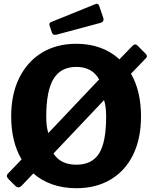

<svg xmlns="http://www.w3.org/2000/svg" viewBox="-20 -983 804 1013"><path d="M750 -698Q761 -686 749 -675L671 -594Q697 -550 710.5 -493Q724 -436 724 -369Q724 -252 682.5 -167Q641 -82 564 -36Q487 10 383 10Q314 10 256.5 -10Q199 -30 156 -68L95 -4Q86 5 77.5 5.5Q69 6 59 -4L26 -37Q9 -54 22 -67L94 -142Q67 -187 53 -244Q39 -301 39 -368Q39 -487 82 -573Q125 -659 202 -705.5Q279 -752 383 -752Q452 -752 509.5 -731Q567 -710 610 -670L678 -740Q693 -755 704 -744L750 -698ZM224 -367Q224 -342 226.5 -320.5Q229 -299 235 -281L503 -564Q466 -630 383 -630Q301 -630 262.5 -567Q224 -504 224 -367ZM540 -367Q540 -393 537.5 -414.5Q535 -436 529 -455L262 -173Q300 -114 383 -114Q465 -114 502.5 -173Q540 -232 540 -367ZM503 -953 525 -888Q531 -868 509 -862L278 -800Q267 -798 262 -800.5Q257 -803 254 -811L242 -846Q237 -861 248 -866L485 -962Q497 -967 503 -953Z"/></svg>

Font: Libre Franklin Thin
Style: Bold
Weight: 700
Version: Version 3.000